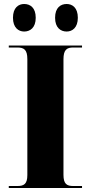

<svg xmlns="http://www.w3.org/2000/svg" viewBox="-20 -942 455 962"><path d="M314 -784C342 -784 370 -803 370 -853C370 -904 342 -922 314 -922C284 -922 256 -904 256 -853C256 -803 284 -784 314 -784ZM101 -784C131 -784 159 -803 159 -853C159 -904 131 -922 101 -922C73 -922 45 -904 45 -853C45 -803 73 -784 101 -784ZM24 0H391V-10H347C315 -10 298 -20 298 -66V-645C298 -693 315 -704 347 -704H391V-714H24V-704H67C100 -704 117 -693 117 -646V-65C117 -20 100 -10 67 -10H24Z"/></svg>

Font: Noto Serif Display ExtraBold
Style: Regular
Weight: 800
Designer: Monotype Design Team
Foundry: Monotype Imaging Inc.
Version: Version 2.009